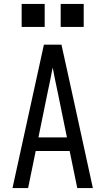

<svg xmlns="http://www.w3.org/2000/svg" viewBox="-20 -964 540 984"><path d="M44 0 205 -735H295L349 -490L456 0H376L337 -190H163L124 0ZM323 -260 276 -490Q269 -522 262.5 -554Q256 -586 250 -618Q244 -586 237.5 -554Q231 -522 224 -490L177 -260ZM291 -826V-944H409V-826ZM91 -826V-944H209V-826Z"/></svg>

Font: Iosevka Fuck
Style: Regular
Weight: 400
Monospace: yes
Designer: Belleve Invis
Foundry: Belleve Invis
Version: Version 28.0.7; ttfautohint (v1.8.3)